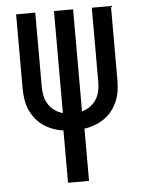

<svg xmlns="http://www.w3.org/2000/svg" viewBox="-53 -777 605 819"><g transform="rotate(-5 250.0 -367.5)"><path d="M205 0V-224Q182 -227 160.5 -235Q139 -243 120 -256Q101 -269 86.5 -287.5Q72 -306 63 -327Q54 -348 50.5 -371Q47 -394 47 -417V-735H129V-417Q129 -397 133 -378Q137 -359 147.5 -342.5Q158 -326 174 -314.5Q190 -303 209 -298V-735H291V-298Q310 -303 326 -314.5Q342 -326 352.5 -342.5Q363 -359 367 -378Q371 -397 371 -417V-735H453V-417Q453 -394 449.5 -371Q446 -348 437 -327Q428 -306 413.5 -287.5Q399 -269 380 -256Q361 -243 339.5 -235Q318 -227 295 -224V0Z"/></g></svg>

Font: Iosevka Custom Medium
Style: Regular
Weight: 500
Monospace: yes
Designer: Belleve Invis
Foundry: Belleve Invis
Version: Version 32.5.0; ttfautohint (v1.8.4)